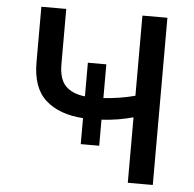

<svg xmlns="http://www.w3.org/2000/svg" viewBox="-52 -779 841 832"><g transform="rotate(5 368.5 -363.5)"><path d="M396.7 -503.2V-356.5Q470.9 -361.5 534.1 -378.6V-727.3H642.8V0H534.1V-284.8Q503.6 -276.3 469.3 -270.4Q435 -264.6 396.7 -262.4V-149.1H316.4V-262.1Q212.7 -268.8 153.4 -321.7Q94.1 -374.6 94.5 -487.2V-727.3H202.8V-487.2Q202.8 -421.9 232.2 -392.2Q261.7 -362.6 316.4 -356.9V-503.2Z"/></g></svg>

Font: Inter UI Medium
Style: Regular
Weight: 500
Designer: Rasmus Andersson
Foundry: rsms
Version: 3.2;8d6f07862